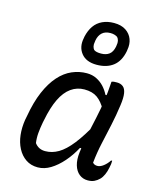

<svg xmlns="http://www.w3.org/2000/svg" viewBox="-124 -928 849 1026"><g transform="rotate(15 300.0 -414.5)"><path d="M308 -543Q338 -543 362 -531Q386 -519 403.5 -500Q421 -481 433 -457H455L439 -377Q417 -417 389.5 -436.5Q362 -456 318 -456Q277 -456 244 -432.5Q211 -409 188 -361.5Q165 -314 151 -242L148 -228Q142 -196 139.5 -167.5Q137 -139 141 -112Q151 -98 165.5 -90.5Q180 -83 199 -83Q237 -83 272 -103.5Q307 -124 344.5 -171.5Q382 -219 425 -298L396 -148H375Q351 -103 319.5 -67Q288 -31 253.5 -10Q219 11 183 11Q145 11 117 -8Q89 -27 72 -59.5Q55 -92 50.5 -132.5Q46 -173 53 -217L57 -237Q71 -319 96 -377Q121 -435 154 -472Q187 -509 226.5 -526Q266 -543 308 -543ZM446 -533Q453 -536 460 -536.5Q467 -537 476 -537Q496 -537 509.5 -526.5Q523 -516 527 -491Q531 -466 525 -424Q517 -366 505 -310.5Q493 -255 481 -201.5Q469 -148 463 -90Q468 -84 474.5 -81.5Q481 -79 489 -79Q505 -79 522.5 -92.5Q540 -106 553 -126H559Q559 -117 558 -107.5Q557 -98 554 -86Q550 -65 542 -47Q534 -29 523 -18Q510 -5 495 2Q480 9 459 9Q432 9 412 -7Q392 -23 383 -53Q374 -83 379 -124Q385 -177 395.5 -226.5Q406 -276 417.5 -327.5Q429 -379 437 -437Q440 -458 441.5 -475Q443 -492 444 -506.5Q445 -521 446 -533ZM379 -840Q419 -840 444.5 -823Q470 -806 480 -779Q490 -752 484 -720L483 -712Q472 -655 436.5 -627.5Q401 -600 345 -600Q287 -600 259.5 -635Q232 -670 243 -721L244 -728Q252 -764 269.5 -789Q287 -814 315 -827Q343 -840 379 -840ZM374 -783Q345 -783 328 -767.5Q311 -752 306 -724L305 -716Q302 -702 304.5 -691Q307 -680 313 -673Q320 -668 329.5 -666Q339 -664 353 -664Q380 -664 397.5 -677Q415 -690 421 -720L422 -727Q425 -742 422.5 -753.5Q420 -765 412 -773Q406 -777 396.5 -780Q387 -783 374 -783Z"/></g></svg>

Font: Rec Mono Duotone
Style: Italic
Weight: 400
Italic angle: -10°
Monospace: yes
Version: Version 1.085; ttfautohint (v1.8.4.7-5d5b)